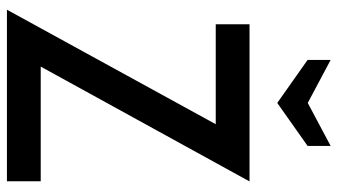

<svg xmlns="http://www.w3.org/2000/svg" viewBox="-230 -744 974 554"><g transform="rotate(90 257.0 -467.0)"><path d="M8 0 359.5 -641 378 -602.5H50V-700H503.5L151 -59L133.5 -97.5H503V0ZM153 -934V-867.5L277 -780L401 -867.5V-934L277 -868Z"/></g></svg>

Font: Cabin SemiCondensedMedium
Style: Regular
Weight: 500
Width: 4
Designer: Pablo Impallari
Foundry: Pablo Impallari. http://www.impallari.com Igino Marini. http://www.ikern.com
Version: Version 3.001